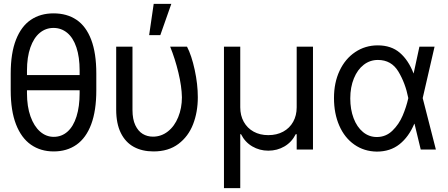

<svg xmlns="http://www.w3.org/2000/svg" viewBox="-20 -771 2310 990"><path d="M425.8 -305.7H88.9V-383.8H425.8ZM256.8 9.8Q189.5 9.8 139.6 -24.9Q89.8 -59.6 62.5 -129.9Q35.2 -200.2 35.2 -305.7V-391.6Q35.2 -497.1 62.5 -566.4Q89.8 -635.7 139.2 -668.9Q188.5 -702.1 255.9 -702.1Q325.2 -702.1 374.5 -668.9Q423.8 -635.7 450.2 -566.4Q476.6 -497.1 476.6 -391.6V-305.7Q476.6 -200.2 450.2 -129.9Q423.8 -59.6 374.5 -24.9Q325.2 9.8 256.8 9.8ZM255.9 -627Q215.8 -627 185.1 -601.6Q154.3 -576.2 136.7 -526.4Q119.1 -476.6 119.1 -407.2V-291Q119.1 -221.7 137.2 -170.9Q155.3 -120.1 186.5 -92.8Q217.8 -65.4 256.8 -65.4Q297.9 -65.4 328.1 -92.3Q358.4 -119.1 374.5 -170.4Q390.6 -221.7 390.6 -291V-407.2Q390.6 -476.6 374 -526.4Q357.4 -576.2 326.7 -601.6Q295.9 -627 255.9 -627Z M663.1 -530.3V-204.1Q663.1 -156.2 677.7 -125.5Q692.4 -94.7 715.8 -80.6Q739.3 -66.4 768.6 -66.4Q811.5 -66.4 845.7 -93.3Q879.9 -120.1 898.9 -167Q918 -213.9 918 -269.5Q917 -325.2 899.9 -396.5Q882.8 -467.8 857.4 -530.3H944.3Q967.8 -485.4 983.9 -411.1Q1000 -336.9 1000 -269.5Q1000 -193.4 975.6 -130.4Q951.2 -67.4 899.9 -28.8Q848.6 9.8 771.5 9.8Q712.9 9.8 669.9 -13.7Q627 -37.1 603 -85.4Q579.1 -133.8 579.1 -206.1V-530.3ZM772.5 -751H863.3L806.6 -589.8H749Z M1134.8 -530.3H1218.8V-217.8Q1218.8 -175.8 1236.8 -143.1Q1254.9 -110.4 1287.6 -92.3Q1320.3 -74.2 1363.3 -74.2Q1407.2 -74.2 1440.4 -92.3Q1473.6 -110.4 1491.7 -143.1Q1509.8 -175.8 1509.8 -217.8V-530.3H1593.8V0H1509.8V-79.1H1504.9Q1484.4 -38.1 1446.8 -16.1Q1409.2 5.9 1363.3 5.9Q1318.4 5.9 1280.8 -16.1Q1243.2 -38.1 1222.7 -79.1H1218.8V199.2H1134.8Z M1702.1 -265.6Q1702.1 -344.7 1731 -406.2Q1759.8 -467.8 1811.5 -502.4Q1863.3 -537.1 1927.7 -537.1Q1997.1 -537.1 2041.5 -499Q2085.9 -460.9 2112.3 -392.6H2144.5L2159.2 -266.6L2227.5 0H2149.4L2085 -266.6Q2070.3 -341.8 2034.2 -401.9Q1998 -461.9 1928.7 -461.9Q1887.7 -461.9 1855.5 -437Q1823.2 -412.1 1804.7 -366.7Q1786.1 -321.3 1786.1 -263.7Q1786.1 -207 1803.2 -161.6Q1820.3 -116.2 1851.6 -90.3Q1882.8 -64.5 1922.9 -64.5Q1969.7 -64.5 2003.4 -97.2Q2037.1 -129.9 2056.2 -174.8Q2075.2 -219.7 2085 -263.7L2142.6 -530.3H2220.7L2159.2 -263.7L2144.5 -132.8H2116.2Q2087.9 -65.4 2040 -27.3Q1992.2 10.7 1922.9 10.7Q1857.4 9.8 1807.1 -25.4Q1756.8 -60.5 1729.5 -123Q1702.1 -185.5 1702.1 -265.6Z"/></svg>

Font: Pretendard GOV Variable
Style: Regular
Weight: 400
Designer: Base glyphs from Inter by Rasmus Andersson; Hangul glyphs from Noto Sans CJK(Source Han Sans) by Jang Soo-young and Kang
Foundry: Kil Hyung-jin
Version: Version 1.307;Glyphs 3.2 (3192)